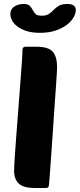

<svg xmlns="http://www.w3.org/2000/svg" viewBox="-20 -945 401 965"><path d="M155 0Q99 0 75 -22Q51 -44 51 -85Q51 -105 54 -153.5Q57 -202 62 -264Q67 -326 72 -395Q77 -464 82 -525Q87 -586 90 -632Q93 -678 93 -695Q93 -710 109 -710H164Q225 -710 246 -684Q267 -658 267 -607Q267 -602 265.5 -575Q264 -548 261 -507Q258 -466 254.5 -415.5Q251 -365 247.5 -312Q244 -259 240.5 -208.5Q237 -158 234 -117Q231 -76 229 -48.5Q227 -21 226 -15Q225 -7 222 -3.5Q219 0 210 0ZM181 -780Q140 -780 112 -789.5Q84 -799 66 -813Q48 -827 40 -843.5Q32 -860 32 -874Q32 -899 52 -912Q72 -925 98 -925Q121 -925 129.5 -916Q138 -907 144 -895.5Q150 -884 158.5 -875Q167 -866 190 -866Q213 -866 226 -875Q239 -884 250 -895.5Q261 -907 276 -916Q291 -925 318 -925Q361 -925 361 -894Q361 -877 349.5 -857Q338 -837 315.5 -820Q293 -803 259.5 -791.5Q226 -780 181 -780Z"/></svg>

Font: Poetsen One
Style: Regular
Weight: 400
Designer: Pablo Impallari, Rodrigo Fuenzalida
Foundry: Pablo Impallari, Rodrigo Fuenzalida
Version: Version 1.001; ttfautohint (v0.93) -l 8 -r 50 -G 200 -x 14 -